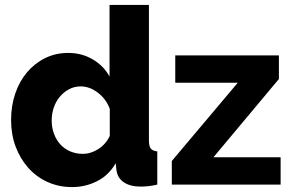

<svg xmlns="http://www.w3.org/2000/svg" viewBox="-20 -750 1188 780"><path d="M678 -96 946 -414H692V-525H1113V-429L847 -111H1120V0H678ZM273 10Q219 10 173.5 -10.5Q128 -31 95 -68Q62 -105 43.5 -154.5Q25 -204 25 -263Q25 -320 42 -370Q59 -420 90 -456.5Q121 -493 163.5 -514Q206 -535 257 -535Q312 -535 356.5 -509Q401 -483 425 -439V-730H585V-180Q585 -156 592.5 -146.5Q600 -137 619 -135V0Q597 5 581 6.5Q565 8 551 8Q509 8 483 -9.5Q457 -27 453 -60L450 -87Q422 -38 374.5 -14Q327 10 273 10ZM316 -125Q349 -125 379.5 -144.5Q410 -164 426 -198V-308Q411 -348 377.5 -373.5Q344 -399 308 -399Q282 -399 260.5 -387.5Q239 -376 223 -357Q207 -338 198.5 -313Q190 -288 190 -260Q190 -231 199.5 -206Q209 -181 225.5 -163Q242 -145 265.5 -135Q289 -125 316 -125Z"/></svg>

Font: Boldmen
Style: Bold
Weight: 700
Designer: Matt McInerney, Pablo Impallari, Rodrigo Fuenzalida
Foundry: LIVING CONCEPT
Version: Version 1.000